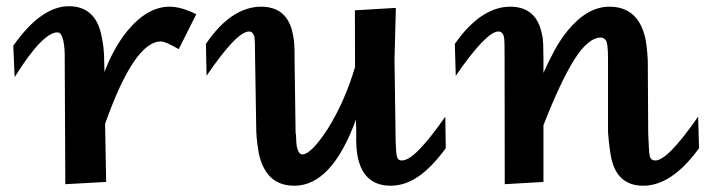

<svg xmlns="http://www.w3.org/2000/svg" viewBox="-20 -588 2351 620"><path d="M190.9 6.8 189 -397.5Q189.5 -415 188.2 -429.9Q187 -444.8 184.6 -456.1Q181.2 -470.2 176.8 -476.8Q172.4 -483.4 165 -483.4Q142.1 -483.4 107.7 -448Q73.2 -412.6 27.3 -338.9L22.9 -440.4Q68.4 -504.9 113.3 -536.4Q158.2 -567.9 202.1 -567.9Q288.6 -567.9 307.6 -473.1Q316.4 -435.5 316.4 -391.1L317.4 -355.5Q331.5 -393.1 349.4 -425.5Q367.2 -458 389.6 -486.3Q423.3 -527.3 457.8 -546.9Q492.2 -566.4 527.3 -566.4Q565.4 -566.4 613.8 -542L557.1 -429.2Q515.1 -454.1 499.5 -454.1Q413.6 -454.1 319.3 -188L322.8 -0.5Z M1129.4 -201.7Q1051.3 11.7 930.7 11.7Q883.3 11.7 855 -14.9Q826.7 -41.5 815.4 -94.2Q813 -108.4 810.8 -125.5Q808.6 -142.6 807.6 -162.1L803.7 -401.4Q803.7 -428.2 803.2 -445.8Q802.7 -463.4 801.3 -470.7Q798.8 -477.5 794.9 -481.9Q791 -486.3 784.2 -486.3Q764.2 -486.3 729.7 -450.2Q695.3 -414.1 647 -343.3L645 -446.3Q686.5 -507.3 731.4 -536.9Q776.4 -566.4 822.8 -566.4Q907.7 -566.4 925.3 -479.5Q932.1 -452.1 931.2 -395L934.6 -155.8L935.5 -156.2Q936 -140.6 936.8 -130.1Q937.5 -119.6 938.5 -113.8Q944.3 -89.4 956.1 -89.4Q984.4 -89.4 1038.1 -171.4Q1065.4 -215.3 1087.4 -264.6Q1109.4 -314 1126.5 -371.6L1126 -554.7L1258.3 -562.5L1253.9 -394V-395L1257.3 -155.3Q1257.8 -100.1 1261.2 -85Q1264.2 -69.8 1277.3 -69.8Q1299.3 -69.8 1333.7 -105Q1368.2 -140.1 1418 -211.4L1419.4 -109.4Q1374.5 -47.9 1331.1 -18.1Q1287.6 11.7 1241.7 11.7Q1156.2 11.7 1136.2 -76.7Q1128.9 -104.5 1130.4 -161.1Z M1609.9 6.8 1609.4 -401.4Q1609.4 -428.7 1609.1 -445.8Q1608.9 -462.9 1606.9 -470.7Q1602.5 -486.3 1589.4 -486.3Q1569.8 -486.3 1535.2 -450.2Q1500.5 -414.1 1451.7 -343.3L1448.7 -446.3Q1491.2 -506.8 1536.1 -536.6Q1581.1 -566.4 1627.4 -566.4Q1711.9 -566.4 1729.5 -479.5Q1733.4 -465.8 1734.1 -444.6Q1734.9 -423.3 1734.9 -395V-352.5Q1752.4 -392.1 1771 -426Q1789.6 -460 1812 -487.8Q1876 -566.4 1947.8 -566.4Q2041 -566.4 2064 -463.9Q2070.3 -430.7 2071.8 -391.1L2073.2 -155.3Q2074.7 -127 2075.4 -109.4Q2076.2 -91.8 2078.1 -85Q2081.1 -69.8 2096.2 -69.8Q2136.2 -69.8 2234.4 -211.4L2237.3 -109.4Q2149.4 11.7 2057.1 11.7Q1973.6 11.7 1954.1 -76.7Q1948.2 -103 1943.4 -161.1V-397.9Q1943.4 -451.7 1935.5 -459.2Q1927.7 -466.8 1920.9 -466.8Q1879.4 -466.8 1834.7 -395.8Q1790 -324.7 1734.9 -183.6V-0.5Z"/></svg>

Font: IranNastaliq
Style: Regular
Weight: 400
Designer: Hossein Zahedi
Version: Version 1.5